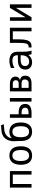

<svg xmlns="http://www.w3.org/2000/svg" viewBox="1992 -2810 831 4856"><g transform="rotate(-90 2408.0 -381.5)"><path d="M92.3 -546.9H509.8V0H419.9V-473.6H182.1V0H92.3Z M902.8 14.2Q788.1 14.2 728.5 -58.8Q668.9 -131.8 668.9 -272.5Q668.9 -342.3 684.1 -396Q699.2 -449.7 729 -486.1Q758.8 -522.5 802.2 -541.3Q845.7 -560.1 902.8 -560.1Q960 -560.1 1003.7 -541.3Q1047.4 -522.5 1076.9 -486.1Q1106.4 -449.7 1121.8 -396Q1137.2 -342.3 1137.2 -272.5Q1137.2 -132.8 1077.1 -59.3Q1017.1 14.2 902.8 14.2ZM902.8 -62Q972.2 -62 1007.1 -115.2Q1042 -168.5 1042 -272.9Q1042 -377.9 1007.1 -430.9Q972.2 -483.9 902.8 -483.9Q834 -483.9 799.1 -430.9Q764.2 -377.9 764.2 -272.9Q764.2 -168.5 799.1 -115.2Q834 -62 902.8 -62Z M1505.4 14.2Q1448.7 14.2 1405 -4.2Q1361.3 -22.5 1331.5 -57.6Q1301.8 -92.8 1286.4 -143.8Q1271 -194.8 1271 -259.8Q1271 -273.4 1271.2 -279.1Q1271.5 -284.7 1271.5 -290Q1271.5 -292.5 1271.5 -295.7Q1271.5 -298.8 1271 -303.2L1267.6 -384.8Q1266.6 -412.1 1265.9 -433.8Q1265.1 -455.6 1265.1 -465.8Q1265.1 -472.7 1265.4 -479.5Q1265.6 -486.3 1266.1 -490.2Q1270 -524.9 1280.3 -560.3Q1290.5 -595.7 1308.6 -627.4Q1326.7 -659.2 1353.8 -686Q1380.9 -712.9 1418.9 -731Q1460.9 -751 1511.2 -757.6Q1561.5 -764.2 1620.6 -768.1Q1633.3 -769 1642.1 -770.3Q1650.9 -771.5 1662.6 -776.9L1696.8 -707.5Q1687.5 -703.6 1677 -701.7Q1666.5 -699.7 1654.8 -698.7L1537.6 -687Q1516.1 -684.6 1495.6 -678.7Q1475.1 -672.9 1453.6 -661.6Q1431.6 -649.9 1413.1 -634.3Q1394.5 -618.7 1380.6 -601.1Q1366.7 -583.5 1358.2 -565.2Q1349.6 -546.9 1347.2 -529.3L1343.3 -500Q1374 -531.7 1416.7 -545.9Q1459.5 -560.1 1506.8 -560.1Q1563 -560.1 1606.2 -541.5Q1649.4 -522.9 1679 -486.6Q1708.5 -450.2 1723.9 -396.5Q1739.3 -342.8 1739.3 -272.5Q1739.3 -202.6 1723.9 -149.2Q1708.5 -95.7 1679 -59.3Q1649.4 -22.9 1605.7 -4.4Q1562 14.2 1505.4 14.2ZM1505.9 -62Q1644 -62 1644 -272.9Q1644 -483.9 1505.4 -483.9Q1366.2 -483.9 1366.2 -273.9Q1366.2 -168.9 1400.9 -115.5Q1435.5 -62 1505.9 -62Z M1856.9 -546.9H1945.8V-325.7H1990.2Q2041.5 -325.7 2081.8 -315.7Q2122.1 -305.7 2150.1 -285.2Q2178.2 -264.6 2193.1 -233.9Q2208 -203.1 2208 -161.6Q2208 -80.1 2151.4 -40Q2094.7 0 1990.2 0H1856.9ZM2267.6 -546.9H2357.4V0H2267.6ZM1986.3 -75.2Q2046.9 -75.2 2079.6 -96.7Q2112.3 -118.2 2112.3 -162.6Q2112.3 -207.5 2079.1 -229.7Q2045.9 -252 1986.3 -252H1945.8V-75.2Z M2524.9 -546.9H2718.8Q2755.9 -546.9 2788.8 -538.6Q2821.8 -530.3 2846.4 -512.9Q2871.1 -495.6 2885.3 -469.7Q2899.4 -443.8 2899.4 -408.7Q2899.4 -387.2 2893.6 -367.4Q2887.7 -347.7 2876 -332Q2864.3 -316.4 2846.4 -306.2Q2828.6 -295.9 2804.7 -293Q2837.4 -287.1 2859.9 -275.6Q2882.3 -264.2 2896.2 -247.3Q2910.2 -230.5 2916.5 -208.7Q2922.9 -187 2922.9 -160.6Q2922.9 -81.5 2872.3 -40.8Q2821.8 0 2726.6 0H2524.9ZM2726.1 -324.7Q2767.6 -324.7 2788.1 -345.5Q2808.6 -366.2 2808.6 -398.9Q2808.6 -431.6 2788.1 -452.6Q2767.6 -473.6 2725.6 -473.6H2614.7V-324.7ZM2731.4 -73.2Q2754.9 -73.2 2772.7 -80.3Q2790.5 -87.4 2802.5 -100.3Q2814.5 -113.3 2820.8 -130.9Q2827.1 -148.4 2827.1 -169.4Q2827.1 -187.5 2822 -202.6Q2816.9 -217.8 2805.9 -228.8Q2794.9 -239.7 2776.9 -245.6Q2758.8 -251.5 2733.4 -251.5H2614.7V-73.2Z M3260.7 14.2Q3175.8 14.2 3126.5 -33.2Q3103 -55.7 3089.8 -86.2Q3076.7 -116.7 3076.7 -159.7Q3076.7 -250 3138.2 -297.9Q3198.7 -345.2 3317.9 -345.2H3438.5V-359.4Q3438.5 -390.6 3430.2 -415Q3421.9 -439.5 3405.3 -454.6Q3389.2 -469.2 3362.8 -476.6Q3336.4 -483.9 3301.3 -483.9Q3254.9 -483.9 3208 -470.7Q3160.6 -457.5 3116.7 -432.1V-522Q3137.2 -529.8 3162.1 -537.6Q3187 -545.4 3212.4 -550.8Q3256.8 -560.1 3301.8 -560.1Q3336.4 -560.1 3364.7 -554.9Q3393.1 -549.8 3417.5 -539.6Q3439.9 -529.8 3460.2 -514.9Q3480.5 -500 3494.6 -480.5Q3504.9 -466.3 3511.2 -450.7Q3517.6 -435.1 3521 -419.9Q3528.8 -384.3 3528.8 -312V-200.2Q3529.8 -171.9 3530.3 -150.4Q3530.8 -128.9 3533.2 -110.4Q3535.6 -89.8 3538.8 -71.8Q3542 -53.7 3544.4 -44.4Q3547.9 -29.3 3552.2 -15.9Q3556.6 -2.4 3557.6 0H3467.3Q3464.8 -5.9 3461.2 -17.3Q3457.5 -28.8 3454.1 -42.5Q3451.7 -53.2 3449.5 -64.2Q3447.3 -75.2 3446.3 -83Q3432.1 -58.6 3409.9 -39.6Q3387.7 -20.5 3366.2 -9.3Q3342.8 2.9 3316.7 8.5Q3290.5 14.2 3260.7 14.2ZM3279.3 -61Q3353 -61 3395.5 -112.8Q3438.5 -165.5 3438.5 -254.9V-274.9H3324.7Q3246.6 -274.9 3206.5 -247.6Q3185.5 -233.4 3176 -212.6Q3166.5 -191.9 3166.5 -164.6Q3166.5 -139.2 3174.3 -120.4Q3182.1 -101.6 3196.3 -88.4Q3210.4 -75.7 3230.7 -68.4Q3251 -61 3279.3 -61Z M3636.7 -73.2H3653.8Q3675.8 -73.2 3691.9 -80.3Q3708 -87.4 3719.2 -102.8Q3730.5 -118.2 3737.1 -142.1Q3743.7 -166 3746.6 -199.2Q3747.6 -211.9 3748.5 -229.2Q3749.5 -246.6 3750.2 -266.8Q3751 -287.1 3751.2 -309.1Q3751.5 -331.1 3751.5 -352.5V-546.9H4134.8V0H4044.9V-473.6H3841.3V-354Q3841.3 -314.9 3840.6 -273.7Q3839.8 -232.4 3835.2 -193.1Q3830.6 -153.8 3820.3 -118.7Q3810.1 -83.5 3791.5 -57.1Q3771.5 -28.8 3741.5 -14.4Q3711.4 0 3663.6 0H3636.7Z M4309.6 -546.9H4399.4V-151.9L4637.2 -546.9H4727.1V0H4637.2V-395L4399.4 0H4309.6Z"/></g></svg>

Font: Hack
Style: Regular
Weight: 400
Monospace: yes
Designer: Christopher Simpkins
Foundry: Christopher Simpkins
Version: Version 2.019; ttfautohint (v1.4.1) -l 4 -r 80 -G 350 -x 0 -